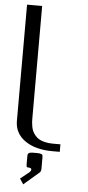

<svg xmlns="http://www.w3.org/2000/svg" viewBox="-64 -827 482 1057"><g transform="rotate(5 177.0 -298.5)"><path d="M199.2 38.6V101.1Q199.2 111.3 196 116.9Q192.9 122.6 185.5 127.9L106.4 195.8L86.4 165.5L135.7 126Q144 117.7 144 111.3Q144 101.1 126 101.1Q118.7 101.1 117.2 96.9Q115.7 92.8 115.7 80.1V38.6Q115.7 33.2 116.2 30.8Q116.7 28.3 119.4 24.7Q122.1 21 128.9 19.3Q135.7 17.6 147 17.6H168Q183.1 17.6 189.9 20.3Q196.8 22.9 198 26.6Q199.2 30.3 199.2 38.6ZM125 -791.5V-172.9Q125 -159.7 125.5 -149.9Q126 -140.1 128.7 -125.5Q131.3 -110.8 136.2 -100.3Q141.1 -89.8 150.4 -78.1Q159.7 -66.4 172.4 -58.8Q185.1 -51.3 205.1 -46.4Q225.1 -41.5 250 -41.5H291.5V0H250Q156.2 0 98.9 -40.3Q41.5 -80.6 41.5 -149.9V-791.5Z"/></g></svg>

Font: Gputeks
Style: Regular
Weight: 500
Version: Version 0.9